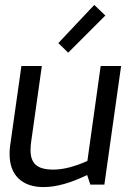

<svg xmlns="http://www.w3.org/2000/svg" viewBox="-20 -750 563 780"><path d="M363 -730 217 -575 257 -536 408 -687ZM104 -141C104 -152 105 -164 107 -177L150 -482H67L21 -157C19 -145 19 -134 19 -123C19 -41 67 10 157 10C209 10 268 -7 334 -39L347 0H404L472 -482H389L335 -96C283 -73 237 -61 197 -61C130 -61 104 -86 104 -141Z"/></svg>

Font: Cantarell
Style: Oblique
Weight: 400
Italic angle: -8°
Designer: Dave Crossland
Version: Version 0.024